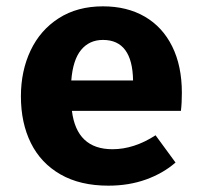

<svg xmlns="http://www.w3.org/2000/svg" viewBox="-20 -569 640 606"><path d="M335 -98Q403 -98 471 -142L534 -56Q495 -22 441 -2.5Q387 17 322 17Q233 17 171 -18.5Q109 -54 77.5 -117.5Q46 -181 46 -265Q46 -345 76.5 -409.5Q107 -474 165.5 -511.5Q224 -549 305 -549Q381 -549 437 -516.5Q493 -484 523.5 -422.5Q554 -361 554 -276Q554 -243 551 -219H207Q222 -98 335 -98ZM205 -315H400Q398 -443 305 -443Q262 -443 236 -411.5Q210 -380 205 -315Z"/></svg>

Font: Fira Mono
Style: Bold
Weight: 700
Monospace: yes
Designer: Carrois Corporate & Edenspiekermann AG
Foundry: Carrois Corporate GbR & Edenspiekermann AG
Version: Version 3.206